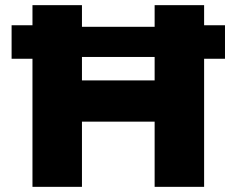

<svg xmlns="http://www.w3.org/2000/svg" viewBox="-20 -725 918 745"><path d="M106 0V-497H25V-627H106V-705H298V-621H580V-705H772V-627H853V-497H772V0H580V-253H298V0ZM298 -413H580V-504H298Z"/></svg>

Font: Nunito Sans 7pt Black
Style: Regular
Weight: 900
Designer: Vernon Adams
Foundry: Vernon Adams
Version: Version 3.101;gftools[0.9.27]